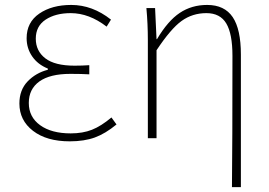

<svg xmlns="http://www.w3.org/2000/svg" viewBox="-20 -560 1090 778"><path d="M262.7 12.7Q168.9 12.7 113.8 -29.8Q58.6 -72.3 58.6 -140.6Q58.6 -195.3 91.8 -230Q125 -264.6 173.8 -277.3V-282.2Q132.8 -298.8 110.4 -331.5Q87.9 -364.3 87.9 -405.3Q87.9 -469.7 139.2 -504.9Q190.4 -540 268.6 -540Q354.5 -540 429.7 -480.5L412.1 -452.1Q340.8 -506.8 266.6 -506.8Q205.1 -506.8 165 -480.5Q125 -454.1 125 -403.3Q125 -353.5 163.6 -323.7Q202.1 -293.9 282.2 -293.9Q314.5 -293.9 341.8 -295.9V-258.8Q310.5 -260.7 265.6 -260.7Q182.6 -260.7 139.6 -230Q96.7 -199.2 96.7 -142.6Q96.7 -85.9 142.6 -52.7Q188.5 -19.5 266.6 -19.5Q315.4 -19.5 352.5 -34.2Q389.6 -48.8 431.6 -84L452.1 -55.7Q407.2 -18.6 364.3 -2.9Q321.3 12.7 262.7 12.7Z M919.9 198.2Q921.9 21.5 921.9 -334Q921.9 -422.9 897 -464.8Q872.1 -506.8 816.4 -506.8Q759.8 -506.8 715.8 -475.1Q671.9 -443.4 614.3 -356.4V0H579.1V-396.5Q579.1 -463.9 573.2 -527.3H608.4L614.3 -401.4H616.2Q660.2 -475.6 708.5 -507.8Q756.8 -540 819.3 -540Q889.6 -540 922.9 -490.7Q956.1 -441.4 956.1 -338.9V198.2Z"/></svg>

Font: Bpmf Zihi Sans ExtraLight
Style: ExtraLight
Weight: 250
Foundry: But Ko
Version: Version 1.320